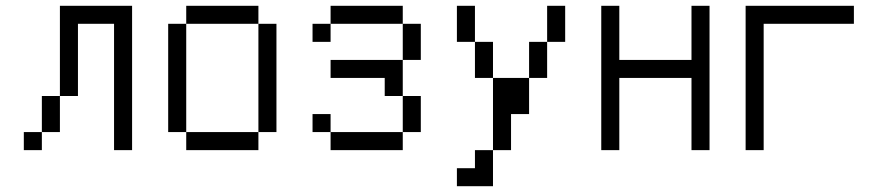

<svg xmlns="http://www.w3.org/2000/svg" viewBox="-20 -520 3040 665"><path d="M125 -62.5H62.5V0H125ZM125 -62.5H187.5Q187.5 -62.5 187.5 -187.5H125Q125 -187.5 125 -62.5ZM375 -437.5V0H437.5Q437.5 0 437.5 -500H187.5V-187.5H250Q250 -187.5 250 -437.5Z M625 -62.5V0H875V-62.5ZM625 -62.5Q625 -62.5 625 -437.5H562.5Q562.5 -437.5 562.5 -62.5ZM875 -62.5H937.5Q937.5 -62.5 937.5 -437.5H875Q875 -437.5 875 -62.5ZM625 -437.5H875V-500H625Z M1125 -62.5V0H1375V-62.5ZM1125 -62.5V-125H1062.5V-62.5ZM1375 -62.5H1437.5Q1437.5 -62.5 1437.5 -187.5H1375Q1375 -187.5 1375 -62.5ZM1375 -187.5Q1375 -187.5 1375 -312.5H1125V-250H1312.5V-187.5ZM1375 -312.5H1437.5Q1437.5 -312.5 1437.5 -437.5H1375Q1375 -437.5 1375 -312.5ZM1125 -437.5H1062.5V-375H1125ZM1125 -437.5H1375V-500H1125Z M1625 62.5H1562.5V125H1687.5Q1687.5 125 1687.5 0H1625ZM1687.5 0H1750Q1750 0 1750 -125H1812.5Q1812.5 -125 1812.5 -250H1687.5Q1687.5 -250 1687.5 0ZM1687.5 -250Q1687.5 -250 1687.5 -375H1625Q1625 -375 1625 -250ZM1812.5 -250H1875Q1875 -250 1875 -375H1812.5Q1812.5 -375 1812.5 -250ZM1625 -375Q1625 -375 1625 -500H1562.5Q1562.5 -500 1562.5 -375ZM1875 -375H1937.5Q1937.5 -375 1937.5 -500H1875Q1875 -500 1875 -375Z M2062.5 -500Q2062.5 -500 2062.5 0H2125Q2125 0 2125 -250H2375Q2375 -250 2375 0H2437.5Q2437.5 0 2437.5 -500H2375V-312.5H2125V-500Z M2937.5 -437.5V-500H2562.5Q2562.5 -500 2562.5 0H2625V-437.5Z"/></svg>

Font: Unifont
Style: Regular
Weight: 500
Version: Version 13.0.05